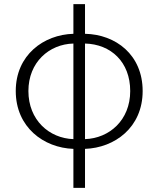

<svg xmlns="http://www.w3.org/2000/svg" viewBox="-20 -707 764 926"><path d="M390 -497C515 -494 608 -408 608 -268C608 -127 507 -40 390 -36ZM334 -36C217 -40 117 -128 117 -268C117 -407 217 -494 334 -497ZM390 -687H334V-544C191 -540 56 -442 56 -268C56 -93 191 6 334 11V199H390V11C533 6 668 -92 668 -268C668 -443 538 -541 390 -544Z"/></svg>

Font: Genne Gothic Light
Style: Regular
Weight: 300
Designer: Ryoko NISHIZUKA (kana & ideographs); Paul D. Hunt (Latin, Greek & Cyrillic); Wenlong ZHANG (bopomofo); Sandoll Communica
Foundry: Adobe Systems Incorporated
Version: Version 1.004;PS 1.004;hotconv 16.6.51;makeotf.lib2.5.65220